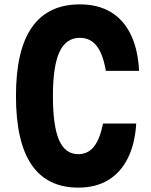

<svg xmlns="http://www.w3.org/2000/svg" viewBox="-20 -839 690 878"><path d="M338 19Q196 19 124.5 -85.5Q53 -190 53 -400Q53 -611 126.5 -715Q200 -819 345 -819Q428 -819 486.5 -784Q545 -749 578 -681Q611 -613 616 -515H464Q451 -592 422 -629Q393 -666 345 -666Q282 -666 252 -601.5Q222 -537 222 -400Q222 -263 250 -198.5Q278 -134 338 -134Q382 -134 409.5 -168.5Q437 -203 451 -274H603Q597 -180 564 -114.5Q531 -49 474 -15Q417 19 338 19Z"/></svg>

Font: Martian Mono SemiCondensed
Style: Bold
Weight: 700
Width: 4
Designer: Roman Shamin
Foundry: Evil Martians
Version: Version 1.000